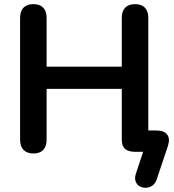

<svg xmlns="http://www.w3.org/2000/svg" viewBox="-20 -733 839 927"><path d="M736 135Q729 154 715 163.5Q701 173 684.5 173.5Q668 174 654.5 166.5Q641 159 635 143.5Q629 128 636 106L676 -15L684 0H632Q601 0 584.5 -13.5Q568 -27 568 -58V-304H205V-58Q205 -27 189 -9.5Q173 8 141 8Q110 8 93.5 -9.5Q77 -27 77 -58V-647Q77 -679 93.5 -696Q110 -713 141 -713Q172 -713 188.5 -696Q205 -679 205 -647V-411H568V-647Q568 -679 584.5 -696Q601 -713 632 -713Q663 -713 679.5 -696Q696 -679 696 -647V-45L638 -103H735Q772 -103 787 -83.5Q802 -64 791 -29Z"/></svg>

Font: Nunito ExtraLight
Style: Regular
Weight: 200
Designer: Vernon Adams
Foundry: Vernon Adams
Version: Version 3.602